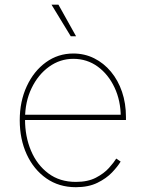

<svg xmlns="http://www.w3.org/2000/svg" viewBox="-20 -780 612 812"><path d="M300.8 11.7Q229.5 11.7 176 -25.6Q122.6 -63 93 -127.2Q63.5 -191.4 63.5 -271.5Q63.5 -351.6 93.3 -415.5Q123 -479.5 174.3 -516.6Q225.6 -553.7 290 -553.7Q337.9 -553.7 378.4 -533.4Q418.9 -513.2 449.2 -476.8Q479.5 -440.4 496.1 -391.6Q512.7 -342.8 512.7 -285.2V-272.5H75.2V-294.9H500.5L490.7 -285.2Q490.7 -353.5 464.6 -409.4Q438.5 -465.3 393.3 -498.3Q348.1 -531.2 290 -531.2Q233.9 -531.2 187.5 -497.8Q141.1 -464.4 113.5 -407Q85.9 -349.6 85.9 -277.3V-274.4Q85.9 -202.6 111.1 -142.8Q136.2 -83 184.3 -46.9Q232.4 -10.7 300.8 -10.7Q351.6 -10.7 385.7 -28.6Q419.9 -46.4 440.9 -69.8Q461.9 -93.3 471.7 -109.4L490.2 -96.7Q478 -76.2 453.9 -50.8Q429.7 -25.4 391.8 -6.8Q354 11.7 300.8 11.7ZM279.3 -626.5 197.8 -760.3H227.1L301.8 -626.5Z"/></svg>

Font: Inter Thin
Style: Regular
Weight: 250
Designer: Rasmus Andersson
Foundry: rsms
Version: Version 4.001;git-66647c0bb